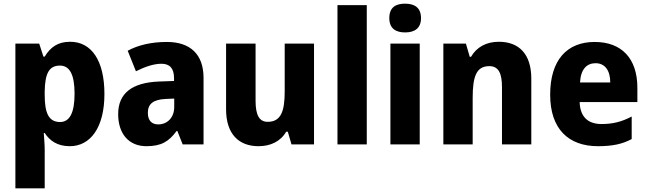

<svg xmlns="http://www.w3.org/2000/svg" viewBox="-20 -788 3538 1048"><path d="M363 -560C295 -560 255 -530 224 -479H217L194 -550H64V240H224V32C224 1 221 -30 219 -62H224C251 -21 292 10 361 10C473 10 550 -91 550 -275C550 -458 479 -560 363 -560ZM307 -430C360 -430 387 -382 387 -276C387 -172 360 -122 308 -122C245 -122 224 -172 224 -270V-291C226 -386 247 -430 307 -430Z M891 -559C806 -559 734 -542 677 -511L722 -399C772 -424 820 -440 861 -440C905 -440 930 -417 930 -361V-346L847 -343C702 -337 625 -280 625 -165C625 -57 684 10 779 10C861 10 902 -16 944 -73H948L977 0H1091V-363C1091 -492 1018 -559 891 -559ZM886 -248 931 -250V-204C931 -146 893 -109 844 -109C809 -109 787 -129 787 -172C787 -220 815 -245 886 -248Z M1694 -550H1534V-290C1534 -183 1515 -123 1441 -123C1394 -123 1375 -162 1375 -238V-550H1214V-191C1214 -56 1284 10 1391 10C1455 10 1511 -15 1542 -69H1551L1571 0H1694Z M1982 0V-760H1822V0Z M2191 -768C2140 -768 2105 -748 2105 -689C2105 -632 2141 -611 2191 -611C2241 -611 2278 -632 2278 -689C2278 -747 2242 -768 2191 -768ZM2271 -550H2111V0H2271Z M2703 -560C2634 -560 2582 -531 2551 -478H2544L2523 -550H2400V0H2560V-253C2560 -371 2580 -427 2651 -427C2701 -427 2720 -388 2720 -313V0H2880V-359C2880 -495 2811 -560 2703 -560Z M3226 -559C3076 -559 2983 -462 2983 -271C2983 -84 3083 10 3244 10C3324 10 3378 -2 3428 -29V-152C3373 -123 3325 -111 3263 -111C3186 -111 3146 -154 3144 -231H3459V-309C3459 -470 3372 -559 3226 -559ZM3231 -443C3283 -443 3311 -402 3311 -338H3146C3150 -411 3183 -443 3231 -443Z"/></svg>

Font: Noto Sans Georgian SemiCondensed ExtraBold
Style: Regular
Weight: 800
Width: 4
Designer: Monotype Design Team, Akaki Razmadze
Foundry: Google LLC
Version: Version 2.005